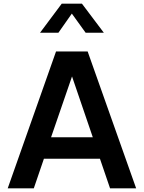

<svg xmlns="http://www.w3.org/2000/svg" viewBox="-20 -1025 783 1045"><path d="M22 0 285 -745H457L721 0H579L524 -161H219L164 0ZM258 -278H485L372 -609ZM316 -1005H426L545 -847H446L371 -951L298 -847H198Z"/></svg>

Font: Plus Jakarta Text
Style: Bold
Weight: 700
Designer: Gumpita Rahayu
Foundry: Tokotype Studio
Version: Version 1.000